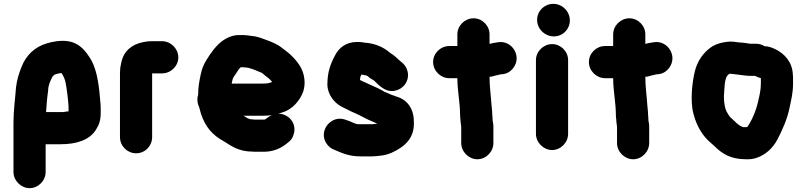

<svg xmlns="http://www.w3.org/2000/svg" viewBox="-20 -762 4188 997"><path d="M296 -382C297 -382 298 -382 299 -383C309 -369 317 -352 321 -331C328 -293 333 -251 336 -209V-184C327 -183 315 -181 306 -180H219C220 -188 220 -195 221 -202L223 -232C224 -251 228 -273 230 -292C230 -320 242 -343 252 -363C255 -366 262 -376 268 -376C277 -378 285 -382 296 -382ZM134 215C179 215 217 176 217 131V-13H294C378 -13 445 -35 478 -88C495 -115 503 -136 503 -180C503 -197 503 -211 502 -222C495 -308 487 -388 455 -448C425 -499 387 -550 307 -550C285 -550 264 -547 246 -543L224 -537C160 -519 115 -474 92 -415C79 -382 68 -350 63 -307C59 -249 50 -192 50 -126V131C50 176 89 215 134 215Z M770 -50V-381H822C867 -381 906 -419 906 -464C906 -509 867 -548 822 -548H760C749 -548 737 -546 723 -543C664 -532 622 -496 610 -438L605 -413C604 -403 603 -391 603 -376V-50C603 -4 641 34 687 34C733 34 770 -4 770 -50Z M1269 -410C1270 -410 1271 -410 1272 -409C1296 -403 1319 -392 1341 -383C1358 -366 1380 -356 1393 -336C1383 -333 1374 -329 1363 -329C1356 -328 1349 -328 1341 -328H1183L1185 -338C1188 -350 1188 -354 1194 -363L1210 -387C1215 -395 1223 -408 1231 -413H1237C1247 -413 1259 -411 1269 -410ZM1391 -164 1379 -158C1372 -152 1366 -149 1358 -143C1357 -143 1357 -143 1357 -142C1354 -141 1351 -141 1349 -141H1308C1305 -141 1299 -141 1292 -142C1270 -142 1259 -152 1245 -161H1341C1359 -161 1375 -162 1391 -164ZM1425 -172 1446 -178C1497 -193 1538 -239 1555 -288C1568 -330 1561 -375 1543 -410C1519 -453 1485 -484 1446 -512C1420 -533 1392 -544 1359 -556C1334 -565 1313 -574 1282 -576L1268 -578C1259 -579 1249 -580 1240 -580H1220C1203 -580 1186 -576 1169 -569C1126 -551 1097 -517 1071 -480L1053 -452C1038 -428 1028 -405 1022 -374C1015 -341 1009 -311 1009 -271C1006 -262 1005 -254 1005 -245C1005 -232 1008 -219 1014 -206C1018 -193 1021 -182 1024 -170C1047 -102 1083 -61 1141 -29L1159 -18C1164 -15 1168 -12 1173 -9C1202 9 1240 25 1287 25C1296 26 1303 26 1308 26H1350C1404 26 1443 5 1472 -19C1491 -32 1502 -49 1507 -72C1519 -128 1475 -171 1425 -172Z M1845 -544H1833C1776 -544 1739 -513 1719 -473C1697 -432 1680 -388 1680 -324C1680 -272 1716 -228 1752 -209L1802 -184L1829 -172C1858 -159 1883 -143 1912 -132L1939 -120L1923 -118C1918 -117 1914 -117 1910 -117H1838C1833 -117 1826 -120 1821 -122C1820 -122 1819 -122 1818 -123C1804 -130 1787 -136 1772 -141C1721 -158 1678 -124 1666 -88C1649 -38 1683 6 1719 17C1758 34 1795 50 1851 50H1913C1922 50 1931 49 1941 48C1971 45 1986 43 2014 31C2077 2 2134 -41 2129 -131C2129 -199 2093 -245 2040 -260C2036 -261 2032 -263 2027 -265L2012 -270L1996 -277C1991 -280 1985 -282 1979 -284C1954 -299 1927 -312 1898 -324L1872 -336C1864 -339 1856 -343 1849 -347C1850 -352 1850 -356 1851 -359C1851 -361 1851 -363 1852 -364V-365L1857 -375C1865 -374 1870 -373 1878 -371C1882 -371 1886 -368 1889 -367C1898 -358 1909 -351 1922 -344C1935 -331 1951 -314 1967 -305C2007 -276 2059 -290 2083 -324C2112 -364 2098 -416 2064 -440C2043 -457 2030 -474 2005 -488C2002 -490 2000 -492 1999 -493C1971 -516 1934 -533 1890 -539C1877 -539 1857 -544 1845 -544Z M2369 -167C2369 -159 2370 -150 2371 -141V-140C2371 -126 2375 -113 2375 -100V-19C2375 26 2414 65 2459 65C2504 65 2542 26 2542 -19V-111C2541 -119 2540 -128 2538 -137C2538 -149 2537 -159 2536 -168V-172C2536 -187 2533 -203 2532 -220C2529 -268 2522 -312 2522 -363C2526 -364 2529 -364 2532 -364C2547 -368 2564 -373 2580 -376L2592 -377C2614 -380 2632 -391 2646 -410C2691 -470 2639 -553 2568 -543L2556 -541C2545 -540 2533 -537 2522 -534V-584C2522 -629 2484 -667 2439 -667C2394 -667 2355 -629 2355 -584V-523H2313C2267 -523 2229 -485 2229 -440C2229 -395 2267 -356 2313 -356H2355C2355 -290 2369 -229 2369 -167Z M2763 -450V-67C2763 -22 2802 17 2847 17C2892 17 2930 -22 2930 -67V-450C2930 -495 2892 -533 2847 -533C2802 -533 2763 -495 2763 -450ZM2769 -659C2769 -612 2809 -573 2856 -573C2902 -573 2939 -610 2939 -656C2939 -703 2900 -742 2853 -742C2807 -742 2769 -705 2769 -659Z M3178 -167C3178 -159 3179 -150 3180 -141V-140C3180 -126 3184 -113 3184 -100V-19C3184 26 3223 65 3268 65C3313 65 3351 26 3351 -19V-111C3350 -119 3349 -128 3347 -137C3347 -149 3346 -159 3345 -168V-172C3345 -187 3342 -203 3341 -220C3338 -268 3331 -312 3331 -363C3335 -364 3338 -364 3341 -364C3356 -368 3373 -373 3389 -376L3401 -377C3423 -380 3441 -391 3455 -410C3500 -470 3448 -553 3377 -543L3365 -541C3354 -540 3342 -537 3331 -534V-584C3331 -629 3293 -667 3248 -667C3203 -667 3164 -629 3164 -584V-523H3122C3076 -523 3038 -485 3038 -440C3038 -395 3076 -356 3122 -356H3164C3164 -290 3178 -229 3178 -167Z M3931 -356V-330C3931 -293 3924 -268 3917 -237C3906 -187 3886 -140 3861 -103H3860C3859 -102 3859 -102 3858 -102H3838C3812 -111 3796 -133 3777 -149C3769 -155 3764 -164 3758 -174C3744 -195 3739 -228 3739 -263C3743 -301 3739 -360 3765 -377C3765 -378 3765 -378 3766 -378C3769 -379 3771 -379 3774 -379H3775C3782 -378 3790 -377 3800 -376C3824 -374 3851 -368 3875 -368H3901C3911 -363 3919 -359 3931 -356ZM3768 -546C3719 -542 3685 -530 3656 -504C3625 -477 3601 -441 3589 -395C3574 -337 3563 -236 3581 -171C3597 -108 3628 -56 3671 -20L3687 -6C3728 35 3772 65 3853 65C3874 66 3893 63 3908 58C3957 41 3992 8 4016 -36C4041 -84 4068 -142 4080 -203C4088 -241 4098 -280 4098 -326V-350C4098 -359 4098 -368 4097 -376C4094 -441 4052 -485 4005 -507C3990 -514 3971 -522 3950 -522C3936 -531 3921 -535 3905 -535H3875C3874 -535 3872 -535 3869 -536C3852 -539 3832 -541 3815 -542C3799 -544 3790 -546 3768 -546Z"/></svg>

Font: Blanket
Style: Blk
Weight: 900
Foundry: Cannot Into Space Fonts
Version: Version 0.9